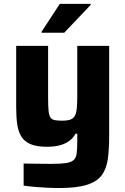

<svg xmlns="http://www.w3.org/2000/svg" viewBox="-20 -741 631 967"><path d="M277.1 206Q246.4 206 213.3 204.3Q180.3 202.6 150.5 199.9Q120.6 197.3 99 193.8V82.6Q130.1 83.2 154.3 83.5Q178.6 83.7 199.2 84Q219.8 84.3 237.8 84.3Q285.5 84.3 312.2 80.3Q338.8 76.2 351.1 64.9Q363.4 53.6 366.2 31.4Q369.1 9.1 369.1 -27.2V-67.9H360.8Q347.2 -43.7 325.9 -29.2Q304.5 -14.6 277.4 -8.2Q250.2 -1.8 216.7 -1.8Q166 -1.8 135.1 -14.5Q104.1 -27.2 88.2 -52.4Q72.2 -77.6 66.9 -114.4Q61.5 -151.1 61.5 -199.6V-510H222.3V-249.1Q222.3 -207.9 224.5 -184.4Q226.6 -160.9 233.6 -150Q240.5 -139.1 254.8 -136.2Q269.1 -133.2 293 -133.2Q318.9 -133.2 334.3 -138.7Q349.7 -144.2 357 -157.6Q364.2 -171.1 366.6 -194.3Q369.1 -217.5 369.1 -253V-510H529.8V-57.3Q529.8 10.1 523.1 59.8Q516.3 109.4 492.1 141.8Q468 174.3 416.7 190.1Q365.5 206 277.1 206ZM189.5 -576.3V-581.3L281.2 -721.5H436.8V-716.5L303.6 -576.3Z"/></svg>

Font: Saira Thin
Style: Regular
Weight: 100
Designer: Hector Gatti with collaboration of the Omnibus-Type team
Foundry: Omnibus-Type
Version: Version 1.101